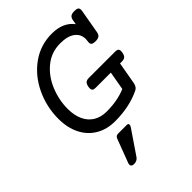

<svg xmlns="http://www.w3.org/2000/svg" viewBox="-240 -706 1080 1080"><g transform="rotate(-45 300.0 -166.5)"><path d="M583.5 -568.4Q583.5 -566.4 582.5 -558.6L557.6 -417Q554.7 -399.9 545.2 -392.6Q535.6 -385.3 515.6 -385.3Q498.5 -385.3 491 -390.4Q483.4 -395.5 483.4 -407.2Q483.4 -410.2 484.4 -417Q485.8 -425.8 485.8 -434.1Q485.8 -472.7 455.1 -495.4Q424.3 -518.1 366.7 -518.1Q295.9 -518.1 243.4 -475.1Q190.9 -432.1 163.3 -365Q135.7 -297.9 135.7 -227.1Q135.7 -175.8 153.1 -138.4Q170.4 -101.1 203.1 -81.3Q235.8 -61.5 281.2 -61.5Q366.7 -61.5 432.1 -89.4L451.7 -200.2H331.1Q317.4 -200.2 311.3 -205.1Q305.2 -210 305.2 -221.7Q305.2 -229 306.2 -233.4Q309.6 -251.5 317.9 -259Q326.2 -266.6 342.8 -266.6H552.2Q565.9 -266.6 572 -261.7Q578.1 -256.8 578.1 -245.1Q578.1 -237.8 577.1 -233.4Q573.7 -215.3 565.4 -207.8Q557.1 -200.2 540.5 -200.2H524.9L501 -65.4Q498.5 -53.7 492.7 -44.9Q486.8 -36.1 477.5 -31.7Q390.6 10.7 275.9 10.7Q210.4 10.7 161.4 -18.3Q112.3 -47.4 85.7 -100.6Q59.1 -153.8 59.1 -224.6Q59.1 -319.3 98.9 -403.6Q138.7 -487.8 210 -539.1Q281.2 -590.3 372.1 -590.3Q418.5 -590.3 451.7 -575Q484.9 -559.6 504.9 -532.2L509.3 -558.6Q512.2 -575.7 521.7 -583Q531.2 -590.3 551.8 -590.3Q568.8 -590.3 576.2 -585.2Q583.5 -580.1 583.5 -568.4ZM319.3 81.5Q319.3 88.9 314 96.2L217.3 238.3Q211.9 246.6 202.1 251.5Q192.4 256.3 181.2 256.3Q170.4 256.3 164.8 252Q159.2 247.6 159.2 239.3Q159.2 234.4 161.1 229L214.8 86.9Q217.8 79.1 223.9 75.2Q230 71.3 238.3 71.3H307.6Q319.3 71.3 319.3 81.5Z"/></g></svg>

Font: Courier Prime
Style: Italic
Weight: 400
Italic angle: -10°
Designer: Alan Dague-Greene
Foundry: Quote-Unquote Apps
Version: Version 3.018